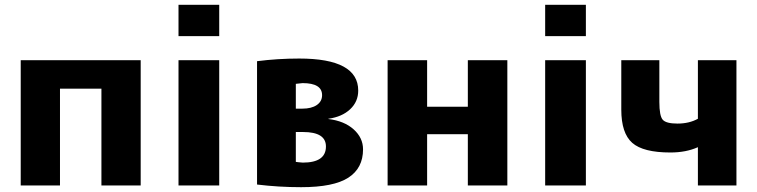

<svg xmlns="http://www.w3.org/2000/svg" viewBox="-20 -770 3143 797"><path d="M66 -520H564V0H401V-402H229V0H66Z M721 0V-520H890V0ZM721 -620V-750H890V-620Z M1208 -98Q1209 -98 1220 -96.5Q1231 -95 1237 -95Q1333 -95 1333 -162Q1333 -222 1238 -222H1208ZM1208 -319H1235Q1273 -319 1295 -334Q1317 -349 1317 -375Q1317 -425 1236 -425Q1235 -425 1208 -422ZM1487 -150Q1487 -72 1426 -32.5Q1365 7 1230 7Q1137 7 1047 -4V-516Q1133 -527 1222 -527Q1467 -527 1467 -394Q1467 -348 1433.5 -316.5Q1400 -285 1343 -277V-276Q1409 -268 1448 -233Q1487 -198 1487 -150Z M1753 -213V0H1589V-520H1753V-327H1922V-520H2086V0H1922V-213Z M2243 0V-520H2412V0ZM2243 -620V-750H2412V-620Z M2877 -159Q2828 -137 2763 -137Q2650 -137 2604.5 -177Q2559 -217 2559 -315V-520H2717V-347Q2717 -289 2731 -273Q2745 -257 2792 -257Q2841 -257 2877 -277V-520H3037V0H2877Z"/></svg>

Font: M PLUS 1p ExtraBold
Style: Regular
Weight: 800
Version: Version 1.062